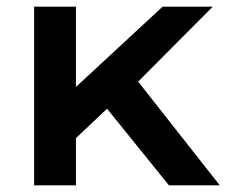

<svg xmlns="http://www.w3.org/2000/svg" viewBox="-20 -554 677 574"><path d="M82 0V-534H207V-294L466 -534H616L393 -310L637 0H485L300 -229L207 -141V0Z"/></svg>

Font: Montserrat SemiBold
Style: Regular
Weight: 600
Designer: Julieta Ulanovsky
Foundry: Julieta Ulanovsky
Version: Version 9.000; ttfautohint (v1.8.4.7-5d5b)